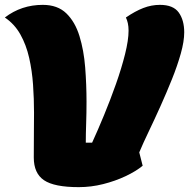

<svg xmlns="http://www.w3.org/2000/svg" viewBox="-20 -745 778 790"><path d="M304 25Q203 25 161 -3.5Q119 -32 119 -97Q119 -159 119.5 -201.5Q120 -244 120 -281Q120 -338 116 -396Q112 -454 100 -507Q88 -560 64 -603Q40 -646 0 -673Q68 -725 156 -725Q217 -725 253 -690Q289 -655 307 -596.5Q325 -538 330.5 -467.5Q336 -397 336 -326Q336 -280 334.5 -237Q333 -194 333 -158H359Q382 -208 408 -271Q434 -334 457 -399Q480 -464 494.5 -522Q509 -580 509 -619Q509 -636 506 -649.5Q503 -663 498 -673Q536 -699 569.5 -712Q603 -725 638 -725Q693 -725 715.5 -693.5Q738 -662 738 -612Q738 -575 724 -525Q710 -475 687.5 -419Q665 -363 640 -307.5Q615 -252 591.5 -203Q568 -154 553 -118L567 -63Q539 -40 496.5 -20Q454 0 404.5 12.5Q355 25 304 25Z"/></svg>

Font: Lemon
Style: Regular
Weight: 400
Designer: Eduardo Rodriguez Tunni
Foundry: Eduardo Rodriguez Tunni
Version: Version 1.003; ttfautohint (v1.8.4.7-5d5b);gftools[0.9.24]